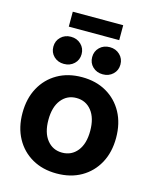

<svg xmlns="http://www.w3.org/2000/svg" viewBox="-127 -941 835 1038"><g transform="rotate(15 290.5 -422.0)"><path d="M290 11.7Q211.9 11.7 153.1 -22Q94.2 -55.7 61.3 -116Q28.3 -176.3 28.3 -257.3Q28.3 -338.4 61.3 -398.9Q94.2 -459.5 153.1 -493.4Q211.9 -527.3 290 -527.3Q368.7 -527.3 427.5 -493.4Q486.3 -459.5 519.3 -398.9Q552.2 -338.4 552.2 -257.3Q552.2 -176.8 519.3 -116.2Q486.3 -55.7 427.5 -22Q368.7 11.7 290 11.7ZM290 -105Q342.8 -105 375 -145.3Q407.2 -185.5 407.2 -257.3Q407.2 -329.6 375 -370.1Q342.8 -410.6 290 -410.6Q237.8 -410.6 205.6 -370.1Q173.3 -329.6 173.3 -257.3Q173.3 -185.5 205.6 -145.3Q237.8 -105 290 -105ZM431.6 -856V-772.5H149.4V-856ZM175.3 -570.8Q141.6 -570.8 119.1 -592.3Q96.7 -613.8 96.7 -646.5Q96.7 -679.2 119.1 -700.9Q141.6 -722.7 175.3 -722.7Q209.5 -722.7 232.2 -700.9Q254.9 -679.2 254.9 -646.5Q254.9 -613.8 232.2 -592.3Q209.5 -570.8 175.3 -570.8ZM393.1 -570.8Q358.9 -570.8 336.4 -592.3Q314 -613.8 314 -646.5Q314 -679.2 336.4 -700.9Q358.9 -722.7 393.1 -722.7Q426.8 -722.7 449.5 -700.9Q472.2 -679.2 472.2 -646.5Q472.2 -613.8 449.5 -592.3Q426.8 -570.8 393.1 -570.8Z"/></g></svg>

Font: Inter Display
Style: Bold
Weight: 700
Designer: Rasmus Andersson
Foundry: rsms
Version: Version 4.001;git-9221beed3